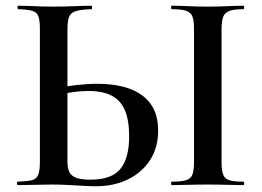

<svg xmlns="http://www.w3.org/2000/svg" viewBox="-20 -645 913 669"><path d="M313 4Q296 4 270.5 2.5Q245 1 217 -0.5Q189 -2 162 -2Q133 -2 100 -1Q67 0 42 0Q39 0 39 -6Q39 -12 42 -12Q74 -13 90.5 -17Q107 -21 113 -35.5Q119 -50 119 -81V-544Q119 -575 113.5 -589Q108 -603 91.5 -607.5Q75 -612 43 -613Q41 -613 41 -619Q41 -625 43 -625Q69 -625 98 -623.5Q127 -622 166 -622Q205 -622 239 -623.5Q273 -625 299 -625Q301 -625 301 -619Q301 -613 299 -613Q265 -612 246.5 -607Q228 -602 221.5 -588Q215 -574 215 -542V-81Q215 -62 220.5 -48Q226 -34 243 -26.5Q260 -19 295 -19Q369 -19 399.5 -56.5Q430 -94 430 -170Q430 -225 415.5 -260Q401 -295 369.5 -311.5Q338 -328 288 -328Q263 -328 234 -324Q205 -320 174 -313L170 -335Q206 -344 245 -348.5Q284 -353 319 -353Q385 -353 432.5 -335.5Q480 -318 505.5 -282Q531 -246 531 -189Q531 -131 503 -87.5Q475 -44 426 -20Q377 4 313 4ZM752 -81Q752 -52 757.5 -37Q763 -22 779 -17Q795 -12 828 -12Q831 -12 831 -6Q831 0 828 0Q803 0 772 -1Q741 -2 703 -2Q668 -2 636 -1Q604 0 579 0Q576 0 576 -6Q576 -12 579 -12Q611 -12 628 -17Q645 -22 650.5 -37Q656 -52 656 -81V-544Q656 -573 650.5 -587.5Q645 -602 628 -607.5Q611 -613 579 -613Q576 -613 576 -619Q576 -625 579 -625Q604 -625 636 -623.5Q668 -622 703 -622Q741 -622 772.5 -623.5Q804 -625 828 -625Q831 -625 831 -619Q831 -613 828 -613Q796 -613 779.5 -607Q763 -601 757.5 -586Q752 -571 752 -542Z"/></svg>

Font: Cormorant SemiBold
Style: Regular
Weight: 600
Designer: Christian Thalmann (Catharsis Fonts)
Foundry: Catharsis Fonts
Version: Version 4.000